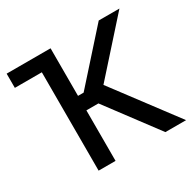

<svg xmlns="http://www.w3.org/2000/svg" viewBox="-157 -901 1094 1074"><g transform="rotate(-30 390.0 -363.5)"><path d="M616.7 0 372.6 -326.2H294.9V0H185.5V-635.3H11.2V-727.1H294.9V-419.9H331.1L606 -727.1H739.7L448.7 -401.9L750.5 0Z"/></g></svg>

Font: Karasuma Gothic
Style: Regular
Weight: 500
Designer: Rasmus Andersson / Ryoko Nishizuka
Foundry: Genbu
Version: Version 1.00